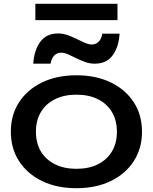

<svg xmlns="http://www.w3.org/2000/svg" viewBox="-20 -976 804 1010"><path d="M382 14Q279 14 201.5 -23.5Q124 -61 80.5 -128Q37 -195 37 -283Q37 -372 80.5 -438.5Q124 -505 201.5 -542.5Q279 -580 382 -580Q485 -580 562.5 -542.5Q640 -505 683.5 -438.5Q727 -372 727 -283Q727 -195 683.5 -128Q640 -61 562.5 -23.5Q485 14 382 14ZM382 -88Q448 -88 495.5 -112Q543 -136 569 -179.5Q595 -223 595 -283Q595 -343 569 -386.5Q543 -430 495.5 -454Q448 -478 382 -478Q317 -478 269 -454Q221 -430 195 -386.5Q169 -343 169 -283Q169 -223 195 -179.5Q221 -136 269 -112Q317 -88 382 -88ZM155 -641Q160 -714 192.5 -757Q225 -800 286 -800Q312 -800 336.5 -791Q361 -782 383.5 -771Q406 -760 426 -751Q446 -742 463 -742Q485 -742 499.5 -757Q514 -772 518 -799H609Q605 -730 573 -685.5Q541 -641 478 -641Q452 -641 427.5 -650Q403 -659 380.5 -670Q358 -681 338.5 -690Q319 -699 302 -699Q280 -699 265.5 -684Q251 -669 246 -641ZM166 -870V-956H598V-870Z"/></svg>

Font: Unbounded
Style: Regular
Weight: 400
Designer: Luke Prowse, Jean-Baptiste Morizot, Fátima Lázaro, Florian Runge
Foundry: NaN
Version: Version 1.701;gftools[0.9.28.dev5+ged2979d]